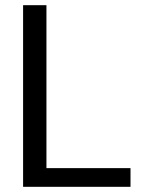

<svg xmlns="http://www.w3.org/2000/svg" viewBox="-20 -720 561 740"><path d="M69 0V-700H159V-72H483V0Z"/></svg>

Font: HostGroteskRegular
Style: Regular
Weight: 400
Designer: Doukan Karapınar based on Poppins by Indian Type Foundry, Jonny Pinhorn
Foundry: Element Type
Version: Version 1.001; ttfautohint (v1.8.4.7-5d5b)